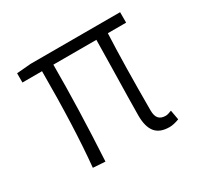

<svg xmlns="http://www.w3.org/2000/svg" viewBox="-118 -652 836 808"><g transform="rotate(-30 300.0 -248.5)"><path d="M491.2 13.2Q444.3 13.2 422.6 -13.4Q400.9 -40 400.9 -94.2Q400.9 -122.1 402.1 -184.1Q403.3 -246.1 405 -329.8Q406.7 -413.6 407.2 -459H198.2Q198.2 -245.6 184.1 3.9L125 0Q143.1 -184.6 143.1 -459H47.9V-503.9L117.2 -509.8H551.8V-459H462.9Q456.1 -311 456.1 -87.9Q456.1 -61 467 -48.6Q478 -36.1 501 -36.1Q510.7 -36.1 529.8 -43.9L538.1 2.9Q510.3 13.2 491.2 13.2Z"/></g></svg>

Font: Office Code Pro Light
Style: Regular
Weight: 300
Designer: Nathan Rutzky & Paul D. Hunt
Foundry: Adobe Systems Incorporated
Version: Version 1.004;PS 001.004;hotconv 1.0.70;makeotf.lib2.5.58329